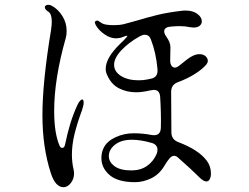

<svg xmlns="http://www.w3.org/2000/svg" viewBox="-20 -753 1040 801"><path d="M157 -273Q157 -411 193 -628Q196 -649 196 -662Q196 -695 182 -704Q167 -713 167 -723Q167 -727 171 -730Q175 -733 181 -733Q189 -733 196 -729Q222 -715 240 -686.5Q258 -658 258 -624Q258 -606 254 -593Q206 -424 206 -290Q206 -196 229 -144Q233 -136 239 -136Q248 -136 251 -148Q262 -201 274 -239.5Q286 -278 303 -315Q308 -326 313.5 -332Q319 -338 323 -338Q329 -338 329 -325Q329 -313 322 -293Q301 -236 290.5 -192Q280 -148 280 -108Q280 -75 287 -46Q289 -36 289 -30Q289 -7 275.5 10.5Q262 28 245 28Q211 28 192 -31Q157 -138 157 -273ZM403 -94Q403 -119 414 -139Q428 -165 463 -181Q498 -197 538 -197Q575 -197 612 -190Q616 -189 623 -189Q650 -189 651 -220Q652 -248 651 -285Q650 -322 648 -351Q645 -378 622 -378Q619 -378 607 -376Q573 -368 548 -368Q509 -368 476.5 -384.5Q444 -401 427 -440Q421 -452 421 -466Q421 -512 482 -571Q517 -604 510 -604Q506 -604 497.5 -600.5Q489 -597 482 -595Q470 -593 465 -593Q441 -593 418 -608.5Q395 -624 383 -642.5Q371 -661 379 -665Q384 -668 387.5 -667Q391 -666 400.5 -659Q410 -652 425 -650Q436 -648 456 -648Q479 -648 497.5 -652.5Q516 -657 554 -668Q597 -681 638 -691Q679 -701 738 -708Q744 -709 754 -709Q785 -709 803.5 -695Q822 -681 822 -664Q822 -653 813 -645.5Q804 -638 787 -638Q783 -638 769 -640Q752 -644 728 -644Q716 -644 692 -642Q679 -641 672 -636Q665 -631 665 -622Q665 -612 674 -600Q691 -576 691 -556L690 -500Q690 -487 695.5 -479Q701 -471 710 -471Q716 -471 725 -477L759 -504Q788 -527 812 -527Q828 -527 837.5 -518.5Q847 -510 847 -499Q847 -492 841 -484Q824 -464 793 -444.5Q762 -425 722 -410Q694 -400 694 -369L695 -201Q695 -171 724 -160Q809 -128 843 -82Q860 -59 860 -29Q860 -15 855 -5.5Q850 4 841 4Q829 4 812 -13Q777 -48 721 -97Q714 -103 706 -103Q697 -103 687.5 -92.5Q678 -82 665 -60Q644 -25 610.5 -9Q577 7 543 7Q472 7 437.5 -22.5Q403 -52 403 -94ZM611 -425Q640 -431 637 -465Q631 -533 610 -587Q603 -608 584 -608Q575 -608 564 -602Q517 -576 486.5 -543.5Q456 -511 456 -483Q456 -454 485 -436Q514 -418 558 -418Q580 -418 597 -422ZM634 -112Q637 -120 637 -128Q637 -139 630.5 -146.5Q624 -154 612 -157Q567 -170 530 -170Q486 -170 460 -149.5Q434 -129 434 -102Q434 -77 458 -59.5Q482 -42 528 -42Q566 -42 593 -60.5Q620 -79 634 -112Z"/></svg>

Font: Hina Mincho
Style: Regular
Weight: 400
Designer: satsuyako
Foundry: satsuyako
Version: Version 1.100